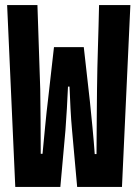

<svg xmlns="http://www.w3.org/2000/svg" viewBox="-20 -734 540 754"><path d="M40 0H217L237 -222C241 -272 245 -346 247 -394H253C255 -345 258 -272 263 -222L283 0H459L492 -714H369C367 -604 362 -494 361 -385C360 -327 360 -225 359 -129H352C348 -189 339 -278 333 -336L309 -549H192L168 -337C162 -291 153 -192 147 -130H140C140 -218 139 -312 138 -384C136 -448 131 -585 127 -714H8Z"/></svg>

Font: Noto Sans Mono ExtraCondensed ExtraBold
Style: Regular
Weight: 800
Width: 2
Designer: Monotype Design Team
Foundry: Monotype Imaging Inc.
Version: Version 2.014